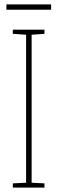

<svg xmlns="http://www.w3.org/2000/svg" viewBox="-20 -848 259 868"><path d="M211 -828H9V-804H211ZM181 0V-19L123 -22V-691L181 -695V-714H38V-695L98 -691V-22L38 -19V0Z"/></svg>

Font: Noto Sans Myanmar ExtraCondensed Thin
Style: Regular
Weight: 100
Width: 2
Designer: Monotype Design Team
Foundry: Monotype Imaging Inc.
Version: Version 2.107